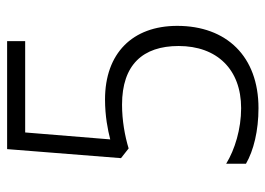

<svg xmlns="http://www.w3.org/2000/svg" viewBox="-126 -628 764 553"><g transform="rotate(-90 256.5 -352.0)"><path d="M246 -432C198 -432 158 -424 131 -417L151 -662H414V-714H103L77 -386L105 -364C141 -375 186 -383 231 -383C346 -383 400 -323 400 -220C400 -110 333 -40 221 -40C161 -40 102 -58 61 -83V-26C99 -4 156 10 221 10C370 10 458 -82 458 -224C458 -353 379 -432 246 -432Z"/></g></svg>

Font: Noto Sans SemiCondensed Light
Style: Regular
Weight: 300
Width: 4
Designer: Monotype Design Team
Foundry: Monotype Imaging Inc.
Version: Version 2.013